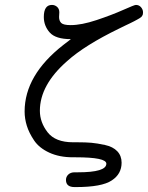

<svg xmlns="http://www.w3.org/2000/svg" viewBox="-20 -639 601 780"><path d="M80 -186Q80 -334 238 -457L268 -480Q206 -480 182 -507Q158 -534 158 -570Q158 -619 191 -619Q203 -619 212 -611Q221 -603 221 -589Q221 -586 220.5 -579.5Q220 -573 220 -570Q220 -554 229 -545.5Q238 -537 267 -537Q311 -537 372.5 -557.5Q434 -578 480 -598.5Q526 -619 532 -619Q545 -619 553 -609.5Q561 -600 561 -589Q561 -585 560.5 -582Q560 -579 558 -575.5Q556 -572 554 -570Q552 -568 547 -565Q542 -562 537.5 -559.5Q533 -557 524.5 -552.5Q516 -548 508.5 -544.5Q501 -541 488.5 -535Q476 -529 464 -523Q324 -455 253 -391Q142 -294 142 -189Q142 -142 173.5 -101.5Q205 -61 277 -61H294Q328 -61 351 -59Q374 -57 406.5 -50Q439 -43 456.5 -24.5Q474 -6 474 22Q474 68 434 94Q394 121 288 121H283Q248 121 248 92Q248 79 257.5 70Q267 61 283 61H296Q412 61 412 26Q412 0 287 0H276Q221 0 180 -19Q139 -38 118.5 -68.5Q98 -99 89 -128Q80 -157 80 -186Z"/></svg>

Font: CMU Typewriter Text
Style: LightOblique
Weight: 200
Italic angle: -9.46001°
Version: Version 0.7.0